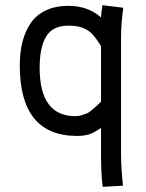

<svg xmlns="http://www.w3.org/2000/svg" viewBox="-20 -517 558 735"><path d="M131.8 -257.3Q131.8 -72.3 268.6 -72.3Q281.2 -72.3 294.2 -76.4Q307.1 -80.6 314.2 -83.7Q321.3 -86.9 334.7 -98.4Q348.1 -109.9 350.3 -111.8Q352.5 -113.8 366.7 -127.9V-340.8Q347.7 -371.1 333.3 -386.5Q318.8 -401.9 296.9 -410.4Q274.9 -418.9 241.7 -418.9Q182.1 -418.9 157 -377.7Q131.8 -336.4 131.8 -257.3ZM443.4 -372.6V73.7Q443.4 122.6 450.7 193.8L373 198.2Q366.7 147 366.7 71.3V-27.3Q365.2 -26.4 359.1 -22.5Q353 -18.6 351.1 -17.3Q349.1 -16.1 343.5 -12.7Q337.9 -9.3 334.7 -8.1Q331.5 -6.8 325.9 -4.4Q320.3 -2 315.4 -1Q310.5 0 304 1.2Q297.4 2.4 290.3 2.9Q283.2 3.4 275.4 3.4Q55.7 3.4 55.7 -266.6Q55.7 -316.9 66.2 -357.7Q76.7 -398.4 98.1 -429.4Q119.6 -460.4 156.2 -477.5Q192.9 -494.6 241.7 -494.6Q316.9 -494.6 366.7 -450.2Q367.2 -464.8 372.1 -497.1L452.1 -487.3Q443.4 -429.2 443.4 -372.6Z"/></svg>

Font: FantasqueSansM Nerd Font
Style: Regular
Weight: 400
Monospace: yes
Designer: Jany Belluz
Version: Version 1.8.0 ; ttfautohint (v1.8.2);Nerd Fonts 3.4.0